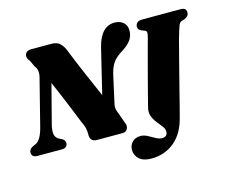

<svg xmlns="http://www.w3.org/2000/svg" viewBox="-131 -899 1506 1284"><g transform="rotate(-15 622.0 -257.0)"><path d="M179 -175Q170 -138.5 174 -112Q178 -85.5 207.5 -72L219.5 -66.5Q229 -61.5 235.5 -53.5Q242 -45.5 242 -34Q242 -17.5 231.2 -8.8Q220.5 0 203.5 0H33Q11.5 0 2.5 -9.2Q-6.5 -18.5 -6.5 -32.5Q-6.5 -57.5 21.5 -70.5L40 -78.5Q79 -95 101 -183L180.5 -496.5Q188 -521.5 186 -544.2Q184 -567 170 -582.5L148 -629Q134 -643.5 132.8 -660Q131.5 -676.5 142.5 -688.2Q153.5 -700 177 -700H314.5Q350.5 -700 369 -685.8Q387.5 -671.5 402.5 -643.5Q444.5 -539 482 -451.8Q519.5 -364.5 556.5 -281L632.5 -595Q667 -728 761 -728Q796.5 -728 820.8 -707.8Q845 -687.5 844.5 -649Q844 -614 823.8 -585.5Q803.5 -557 760.5 -530.5Q718 -504 697.8 -477Q677.5 -450 664.5 -400.5L623 -213.5Q617.5 -192 618 -177.5Q618.5 -163 626.5 -144L655.5 -63Q666.5 -39.5 656.8 -19.8Q647 0 622 0H445.5Q397.5 0 398.5 -50Q400 -97 378 -137.5Q360.5 -182 326.2 -265.5Q292 -349 249.5 -447ZM1162.5 -555Q1157.5 -540 1147.2 -501.8Q1137 -463.5 1123.5 -410.8Q1110 -358 1094.8 -299.2Q1079.5 -240.5 1065.2 -183.8Q1051 -127 1039 -80.2Q1027 -33.5 1019.5 -6Q993.5 102.5 926.2 158.5Q859 214.5 765.5 214.5Q710 214.5 681.8 188.5Q653.5 162.5 653.5 125.5Q653.5 94 674.5 71.8Q695.5 49.5 732 49.5Q755.5 49.5 779.5 62.2Q803.5 75 826.5 88Q849.5 101 869.5 101Q907.5 101 907.5 64Q907.5 46.5 893 27.8Q878.5 9 860.8 -13Q843 -35 832.8 -61.8Q822.5 -88.5 831.5 -122.5Q837 -144.5 848.8 -190.2Q860.5 -236 875.5 -293Q890.5 -350 905.5 -406.2Q920.5 -462.5 932.5 -507Q944.5 -551.5 950 -571Q957.5 -599.5 956 -609.2Q954.5 -619 941.5 -624L921 -631.5Q898.5 -641.5 898.5 -661.5Q898.5 -678.5 910.2 -689.2Q922 -700 945 -700H1210.5Q1234 -700 1242 -690.8Q1250 -681.5 1250 -667.5Q1250 -653.5 1241.5 -643.8Q1233 -634 1221.5 -629.5L1199 -622.5Q1191 -619.5 1186 -614Q1181 -608.5 1176 -595.2Q1171 -582 1162.5 -555Z"/></g></svg>

Font: Fraunces 9pt S000 Black
Style: Italic
Weight: 900
Italic angle: -16°
Version: Version 1.000; ttfautohint (v1.8.3)